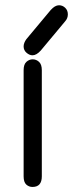

<svg xmlns="http://www.w3.org/2000/svg" viewBox="-20 -701 282 742"><path d="M105.5 -487.3C115.9 -487.3 126.6 -493.5 137.7 -505.9L231.4 -618.2C238.6 -626 242.2 -635.1 242.2 -645.5C242.2 -655.9 238.8 -664.4 231.9 -670.9C225.1 -677.4 217.1 -680.7 208 -680.7C197.6 -680.7 186.8 -674.5 175.8 -662.1L82 -549.8C74.9 -540 71.3 -530.6 71.3 -521.5C71.3 -511.7 75 -503.6 82.5 -497.1C90 -490.6 97.7 -487.3 105.5 -487.3ZM71.3 -429.7V-19.5C71.3 -4.6 74.7 6 81.5 12.2C88.4 18.4 96.4 21.5 105.5 21.5C129.6 21.5 141.6 7.8 141.6 -19.5V-429.7C141.6 -444.7 138 -455.4 130.9 -461.9C123.7 -468.4 115.6 -471.7 106.4 -471.7C97.3 -471.7 89.2 -468.4 82 -461.9C74.9 -455.4 71.3 -444.7 71.3 -429.7Z"/></svg>

Font: Jura
Style: DemiBold
Weight: 600
Version: Version 2.5.1